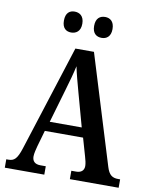

<svg xmlns="http://www.w3.org/2000/svg" viewBox="-98 -986 835 1058"><g transform="rotate(10 320.0 -457.0)"><path d="M404 -797C430 -797 455 -812 455 -855C455 -899 430 -914 404 -914C376 -914 352 -899 352 -855C352 -812 376 -797 404 -797ZM233 -797C260 -797 286 -812 286 -855C286 -899 260 -914 233 -914C206 -914 183 -899 183 -855C183 -812 206 -797 233 -797ZM3 0H224V-47H194C162 -47 148 -63 148 -89C148 -106 155 -131 159 -147L185 -238H399L428 -137C433 -121 438 -100 438 -86C438 -60 421 -47 394 -47H367V0H640V-47H629C596 -47 577 -60 564 -103L376 -714H272L83 -123C63 -60 46 -47 15 -47H3ZM203 -292 259 -484C273 -531 286 -578 295 -619C303 -578 317 -529 331 -477L382 -292Z"/></g></svg>

Font: Noto Serif Bengali Condensed SemiBold
Style: Regular
Weight: 600
Width: 3
Designer: Juan Bruce, Universal Thirst, Indian Type Foundry and the Monotype Design Team.
Foundry: Monotype Imaging Inc.
Version: Version 2.003